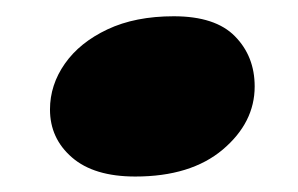

<svg xmlns="http://www.w3.org/2000/svg" viewBox="-20 -386 376 242"><path d="M150.5 -163.5Q98.5 -163.5 70.8 -187.5Q43 -211.5 43 -248Q43 -279 61.8 -305.8Q80.5 -332.5 115.5 -349Q150.5 -365.5 199 -365.5Q251.5 -365.5 276.2 -340.2Q301 -315 301 -277Q301 -231.5 260.8 -197.5Q220.5 -163.5 150.5 -163.5Z"/></svg>

Font: Fraunces 9pt S000 Black
Style: Italic
Weight: 900
Italic angle: -16°
Version: Version 1.000; ttfautohint (v1.8.3)